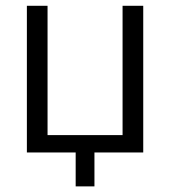

<svg xmlns="http://www.w3.org/2000/svg" viewBox="-20 -540 602 680"><path d="M414.1 -519.5H487.3V0H314.5V120.1H248V0H75.2V-519.5H148.4V-61.5H414.1Z"/></svg>

Font: Mgen+ 1c regular
Style: Regular
Weight: 400
Designer: [Source Han Sans]
Ryoko NISHIZUKA  (kana & ideographs); Paul D. Hunt (Latin, Greek & Cyrillic); Wenlong ZHANG  (bopomofo
Version: Version 1.059.20150602